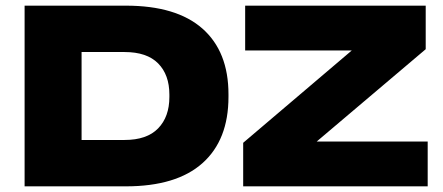

<svg xmlns="http://www.w3.org/2000/svg" viewBox="-20 -659 1566 679"><path d="M217 0V-164H420.5Q499.5 -164 539.2 -205Q579 -246 579 -316V-324.5Q579 -394.5 539.2 -434.8Q499.5 -475 420.5 -475H217V-639H425Q604 -639 696 -557.8Q788 -476.5 788 -325.5V-316.5Q788 -164 696 -82Q604 0 425 0ZM67 0V-639H268.5V0ZM1492.5 -158.5V0H840V-154L1224 -480.5H847V-639H1485.5V-485L1100 -158.5Z"/></svg>

Font: Anek Latin Expanded ExtraBold
Style: Regular
Weight: 800
Width: 7
Designer: Yesha Goshar
Foundry: Ek Type
Version: Version 1.003